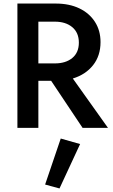

<svg xmlns="http://www.w3.org/2000/svg" viewBox="-20 -720 635 1081"><path d="M78 -700H294Q370 -700 426.5 -673Q483 -646 514.5 -597Q546 -548 546 -483Q546 -406 504 -353Q462 -300 390 -278L588 0H445L268 -265H196V0H78ZM289 -598H196V-363H289Q350 -363 387 -393.5Q424 -424 424 -480Q424 -536 387 -567Q350 -598 289 -598ZM322 60 431 91 315 341 234 319Z"/></svg>

Font: Jost* Medium
Style: Regular
Weight: 500
Version: Version 3.7